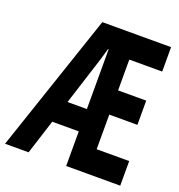

<svg xmlns="http://www.w3.org/2000/svg" viewBox="-149 -836 881 946"><g transform="rotate(20 291.0 -363.5)"><path d="M-18.5 0 227 -727H587.5V-599H415V-437.5H562.5V-310.5H415V-129H585.5V0H302V-181.5H163L105 0ZM302 -612H299L280.5 -549L200.5 -298.5H302Z"/></g></svg>

Font: Spline Sans Mono SemiBold
Style: Regular
Weight: 600
Monospace: yes
Version: Version 1.004